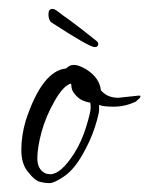

<svg xmlns="http://www.w3.org/2000/svg" viewBox="-20 -400 336 432"><path d="M246 -180 293 -185Q296 -185 296 -183Q296 -181 293 -178L285 -171Q261 -160 236 -160Q211 -160 203 -164Q203 -162 203 -153Q203 -144 193.5 -114Q184 -84 165 -51Q146 -18 124 -3Q102 12 91.5 12Q81 12 69.5 9Q58 6 44 -12Q28 -30 28 -62.5Q28 -95 38 -129Q75 -241 129 -246Q136 -254 146.5 -254Q157 -254 174 -244Q204 -225 207 -197Q221 -180 246 -180ZM82 -10Q87 -8 93 -8Q117 -8 147 -55Q164 -82 174 -115Q184 -148 184 -157Q184 -166 183 -169Q164 -172 153 -183Q142 -194 141 -203L140 -212Q123 -208 103 -173Q83 -138 73.5 -103Q64 -68 64 -43.5Q64 -19 82 -10ZM95 -350Q89 -356 89 -368Q89 -380 98 -380Q103 -380 111 -373.5Q119 -367 135 -356Q161 -337 197 -308Q201 -305 201 -301Q201 -294 193 -294Q181 -294 95 -350Z"/></svg>

Font: Lovers Quarrel
Style: Regular
Weight: 400
Designer: Robert E. Leuschke
Foundry: Robert E. Leuschke
Version: Version 1.001